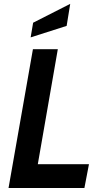

<svg xmlns="http://www.w3.org/2000/svg" viewBox="-20 -948 510 968"><path d="M23 0 146 -700H271.5L161 -65L114.5 -120H428.5L405.5 0ZM134.5 -759.5 147 -833.5 334 -928.5 316 -817.5Z"/></svg>

Font: Cabin
Style: Bold Italic
Weight: 700
Width: 4
Italic angle: -10°
Designer: Pablo Impallari
Foundry: Pablo Impallari. http://www.impallari.com Igino Marini. http://www.ikern.com
Version: Version 3.001